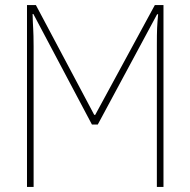

<svg xmlns="http://www.w3.org/2000/svg" viewBox="-20 -734 748 754"><path d="M86 0H112V-551C112 -619 109 -628 108 -679H111L341 -245H364L597 -678H601C597 -635 596 -617 596 -557V0H622V-714H588L354 -283H350L121 -714H86Z"/></svg>

Font: Noto Sans Condensed Thin
Style: Regular
Weight: 100
Width: 3
Designer: Monotype Design Team
Foundry: Monotype Imaging Inc.
Version: Version 2.013